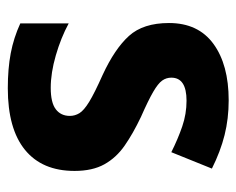

<svg xmlns="http://www.w3.org/2000/svg" viewBox="-77 -519 606 492"><g transform="rotate(90 226.0 -273.0)"><path d="M418 -161Q418 -78 364 -34Q310 10 206 10Q156 10 116.5 2.5Q77 -5 40 -22V-146Q77 -126 122 -113Q167 -100 205 -100Q243 -100 260 -113Q277 -126 277 -149Q277 -162 270 -173.5Q263 -185 241 -198.5Q219 -212 172 -233Q105 -264 72 -300.5Q39 -337 39 -403Q39 -478 92.5 -517Q146 -556 237 -556Q284 -556 326 -545.5Q368 -535 412 -513L370 -409Q336 -426 304 -437Q272 -448 238 -448Q179 -448 179 -409Q179 -396 186.5 -385.5Q194 -375 215.5 -362.5Q237 -350 280 -331Q322 -311 353 -289.5Q384 -268 401 -237.5Q418 -207 418 -161Z"/></g></svg>

Font: Noto Sans Armenian SemiCondensed
Style: Bold
Weight: 700
Width: 4
Designer: Monotype Design Team
Foundry: Monotype Imaging Inc.
Version: Version 2.008; ttfautohint (v1.8.4.7-5d5b)